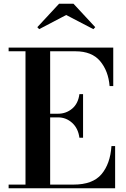

<svg xmlns="http://www.w3.org/2000/svg" viewBox="-20 -1004 674 1024"><path d="M26 0V-19.5H116V-730.5H26V-750H584V-545H564.5Q558 -625.5 514 -678Q470 -730.5 382 -730.5H247.5V-397.5H289.5Q332.5 -397.5 364.8 -424.5Q397 -451.5 403.5 -502H423V-269.5H403.5Q397 -319.5 364.8 -348.8Q332.5 -378 289.5 -378H247.5V-19.5H372Q474.5 -19.5 521.2 -74.8Q568 -130 574.5 -225H594V0ZM189 -848.5 179 -859 295 -984H372L488 -859L478 -848.5L333 -924Z"/></svg>

Font: Bodoni Moda SemiBold
Style: Regular
Weight: 600
Designer: Owen Earl
Foundry: indestructible type
Version: Version 2.005; ttfautohint (v1.8.4.7-5d5b)